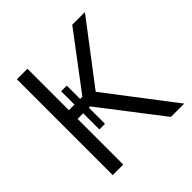

<svg xmlns="http://www.w3.org/2000/svg" viewBox="-181 -824 966 966"><g transform="rotate(-45 302.0 -341.0)"><path d="M494 0 244 -325H235V-210H195V-325H155V0H80V-682H155V-387H195V-482H235V-387H251L471 -679H561L316 -357L589 0Z"/></g></svg>

Font: Didact Gothic
Style: Regular
Weight: 400
Designer: Daniel Johnson
Foundry: Daniel Johnson
Version: Version 2.101;PS 002.101;hotconv 1.0.88;makeotf.lib2.5.64775